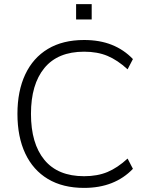

<svg xmlns="http://www.w3.org/2000/svg" viewBox="-20 -908 724 936"><path d="M390 8Q286 8 213.5 -35.5Q141 -79 103 -160Q65 -241 65 -353Q65 -464 103 -545Q141 -626 213.5 -669.5Q286 -713 390 -713Q466 -713 525 -689.5Q584 -666 628 -620L602 -570Q553 -615 504 -635.5Q455 -656 390 -656Q262 -656 196.5 -576.5Q131 -497 131 -353Q131 -208 196.5 -128.5Q262 -49 390 -49Q455 -49 504 -69.5Q553 -90 602 -135L628 -85Q584 -39 524.5 -15.5Q465 8 390 8ZM351 -813V-888H427V-813Z"/></svg>

Font: Mulish Light
Style: Regular
Weight: 300
Designer: Vernon Adams
Foundry: Vernon Adams
Version: Version 3.603; ttfautohint (v1.8.3)